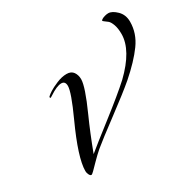

<svg xmlns="http://www.w3.org/2000/svg" viewBox="-141 -745 910 907"><g transform="rotate(-30 314.0 -291.0)"><path d="M292 -396Q292 -356 238 -236Q202 -156 166 -60Q202 -90 302.5 -168Q403 -246 458 -296Q564 -398 564 -486Q564 -517 556.5 -537.5Q549 -558 540 -565.5Q531 -573 523.5 -578Q516 -583 516 -586Q516 -588 522 -592Q528 -596 538.5 -599Q549 -602 558 -602Q579 -602 603.5 -578Q628 -554 628 -516Q628 -453 588.5 -398.5Q549 -344 478 -282Q430 -241 334 -169.5Q238 -98 202 -68Q180 -49 157.5 -26Q135 -3 123.5 8.5Q112 20 108 20Q102 20 97 10Q92 0 92 -10Q92 -82 168 -248Q222 -366 222 -400Q222 -426 200 -426Q176 -426 134 -398Q125 -392 124 -392Q120 -392 120 -396Q120 -400 126 -404Q130 -408 144.5 -417.5Q159 -427 188.5 -439.5Q218 -452 244 -452Q269 -452 280.5 -435.5Q292 -419 292 -396Z"/></g></svg>

Font: Miama Nueva
Style: Medium
Weight: 400
Italic angle: -28°
Version: Version 1.0